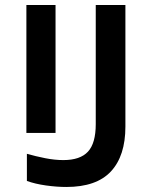

<svg xmlns="http://www.w3.org/2000/svg" viewBox="-20 -734 603 764"><path d="M244 10Q206 10 163 4Q120 -2 87 -14V-122Q122 -112 160 -104.5Q198 -97 232 -97Q299 -97 330 -130.5Q361 -164 361 -240V-714H479V-230Q479 -114 421.5 -52Q364 10 244 10ZM85 -205V-714H201V-205Z"/></svg>

Font: Noto Sans Mono SemiCondensed SemiBold
Style: Regular
Weight: 600
Width: 4
Designer: Monotype Design Team
Foundry: Monotype Imaging Inc.
Version: Version 2.014; ttfautohint (v1.8.4.7-5d5b)